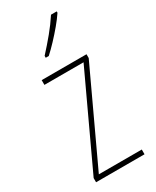

<svg xmlns="http://www.w3.org/2000/svg" viewBox="-197 -819 711 875"><g transform="rotate(-30 158.5 -382.0)"><path d="M288 0H33V-22L257 -502H51V-527H287V-507L62 -25H288ZM267 -757Q251 -733 228 -705.5Q205 -678 180.5 -652Q156 -626 134 -606H118V-616Q152 -653 182.5 -690Q213 -727 237 -764H267Z"/></g></svg>

Font: Noto Sans Khmer Condensed Thin
Style: Regular
Weight: 100
Width: 3
Designer: Danh Hong and the Monotype Design Team
Foundry: Monotype Imaging Inc.
Version: Version 2.004; ttfautohint (v1.8.4.7-5d5b)